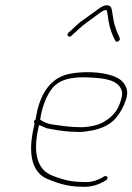

<svg xmlns="http://www.w3.org/2000/svg" viewBox="-20 -718 503 729"><path d="M251.4 -582 261.7 -592C269.1 -598 275 -603.3 279.4 -608C293.5 -621.7 323.5 -643 340.2 -655C345.6 -658.8 371 -680 381 -680C383.7 -680 385.2 -679.3 385.5 -678C388.6 -666.4 389.6 -653.8 391.8 -640C396.1 -611.9 405.7 -586.2 417.2 -564C421.4 -553.3 438.7 -563.4 434.5 -574L430.6 -583C424.7 -594.3 419.3 -610.7 415.1 -624C410.9 -637.1 409.2 -656.2 406.5 -669C403.9 -683.8 404 -698 385.1 -698C377.1 -698 367.1 -693.7 355.1 -685C332.4 -669.1 306 -649.3 283.1 -633C270.3 -622.6 264.5 -615.7 251.4 -604L240.1 -594C230 -584.7 241.2 -572.7 251.4 -582ZM132.7 -263C133.3 -265.7 133.7 -268.7 133.8 -272C140.5 -311.8 155 -351 174 -377C202.8 -418.5 256.1 -426.8 316.9 -424C376.9 -421.2 427.6 -414.9 441.7 -375.5C446.8 -361.1 441.6 -343.5 435 -325C423.8 -293.4 402.6 -272.8 378.6 -258C356.9 -242.8 317.6 -235 285.8 -235C244.1 -235 210.6 -241.4 174.8 -246C154.8 -249.2 147.7 -255.9 132.7 -263ZM111.5 -249 108.5 -236C87 -142.9 97 -68.2 156.2 -40C193.2 -24.4 235.1 -9 290.1 -9C325.7 -6.2 358.1 -18 381.6 -33C393.9 -39.7 387.2 -54.6 375.1 -48C353.6 -34.3 327.3 -24.3 295.2 -27C266 -27 239.3 -31.1 216.8 -38C191.6 -45.7 164 -54.5 148.2 -70C114.1 -103.4 109.3 -161.4 126.5 -236L128.1 -243C143.7 -238.9 147.4 -231.6 168.9 -229C202.7 -221.9 240.6 -217 282.6 -217C292.3 -217 302.3 -218 312.8 -220C354.9 -225.4 394.3 -240 419.1 -269C436.6 -289.5 448.5 -310.2 458.7 -341C468.9 -371.9 459.1 -391.7 446 -407C416.5 -441.3 319 -451.9 246.1 -438C182.5 -426.6 143.7 -378.6 124.3 -309C119.5 -291.8 118.1 -277.5 114.9 -264C108.8 -260.5 106.9 -253.5 111.5 -249Z"/></svg>

Font: HoneyBee
Style: BLnIt
Weight: 100
Foundry: Cannot Into Space Fonts
Version: Version 0.89